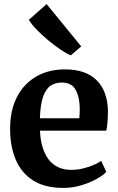

<svg xmlns="http://www.w3.org/2000/svg" viewBox="-20 -910 580 941"><path d="M290.5 11Q199.5 11 141.8 -26Q84 -63 56.8 -128.2Q29.5 -193.5 29.5 -278.5Q29.5 -369.5 63.2 -434.8Q97 -500 157.8 -535Q218.5 -570 298.5 -570Q400 -570 453.2 -517.2Q506.5 -464.5 509 -368.5Q509 -305.5 501 -269.5H176Q179.5 -180 218.2 -128.8Q257 -77.5 330 -77.5Q370.5 -77.5 412 -91.5Q453.5 -105.5 476 -121.5L501 -67.5Q485 -50.5 452.2 -32.2Q419.5 -14 377.2 -1.5Q335 11 290.5 11ZM175.5 -330.5H369Q369.5 -341 370.2 -352.5Q371 -364 371 -373Q371 -432.5 351.2 -469Q331.5 -505.5 282 -505.5Q252.5 -505.5 229.2 -490.8Q206 -476 192 -438.2Q178 -400.5 175.5 -330.5ZM326.5 -639Q306 -647 276.5 -667Q247 -687 215.8 -713Q184.5 -739 159 -765.5Q133.5 -792 121.5 -813L208.5 -890L378 -682.5L327.5 -639Z"/></svg>

Font: Merriweather
Style: Bold
Weight: 700
Designer: Eben Sorkin
Foundry: Eben Sorkin
Version: Version 2.100; ttfautohint (v1.7.19-72a1) -l 8 -r 50 -G 200 